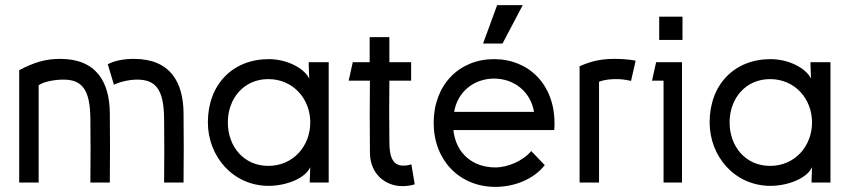

<svg xmlns="http://www.w3.org/2000/svg" viewBox="-20 -713 3320 750"><path d="M131 0V-380C149 -393 189 -402 228 -402C299 -402 332 -365 333 -250C334 -165 334 -85 333 0H409C410 -95 410 -176 409 -271C408 -392 357 -483 215 -483C156 -483 113 -469 55 -439V0ZM401 -462 425 -382C445 -392 481 -402 516 -402C587 -402 620 -365 621 -250C622 -165 622 -85 621 0H697C698 -95 698 -176 697 -271C696 -392 645 -483 503 -483C463 -483 427 -476 401 -462Z M1028 -65C933 -65 870 -140 870 -235C870 -329 933 -404 1028 -404C1126 -404 1192 -326 1192 -235C1192 -143 1126 -65 1028 -65ZM792 -235C792 -103 889 13 1030 13C1095 13 1172 -15 1192 -60L1190 -8V0H1264V-470H1186V-458L1188 -406C1168 -447 1101 -482 1030 -482C888 -482 792 -382 792 -235Z M1551 14C1564 14 1582 13 1600 7L1587 -71C1570 -66 1562 -66 1555 -66C1509 -66 1501 -111 1501 -159C1500 -239 1500 -318 1501 -398H1586V-470H1501V-568H1424V-470H1358L1342 -398H1425C1424 -305 1424 -251 1425 -118C1425 -31 1488 14 1551 14Z M2108 -68 2055 -123C2025 -86 1965 -59 1915 -59C1827 -59 1761 -113 1751 -205H2145C2146 -214 2146 -224 2146 -233C2146 -381 2047 -482 1910 -482C1773 -482 1674 -381 1674 -233C1674 -88 1774 17 1915 17C1990 17 2065 -13 2108 -68ZM1754 -276C1767 -354 1831 -406 1910 -406C1989 -406 2053 -354 2066 -276ZM1867 -543H1943L2022 -693H1922Z M2445 -397 2463 -476C2437 -481 2408 -483 2382 -483C2333 -483 2292 -476 2244 -454V0H2320V-394C2343 -402 2365 -404 2387 -404C2403 -404 2418 -403 2445 -397Z M2555 -648V-557H2646V-648ZM2527 -398H2572V0H2644V-470H2543Z M2988 -65C2893 -65 2830 -140 2830 -235C2830 -329 2893 -404 2988 -404C3086 -404 3152 -326 3152 -235C3152 -143 3086 -65 2988 -65ZM2752 -235C2752 -103 2849 13 2990 13C3055 13 3132 -15 3152 -60L3150 -8V0H3224V-470H3146V-458L3148 -406C3128 -447 3061 -482 2990 -482C2848 -482 2752 -382 2752 -235Z"/></svg>

Font: Kreadon Medium
Style: Regular
Weight: 500
Designer: kohakuno
Foundry: StudioGnu
Version: Version 1.000;Glyphs 3.1.2 (3151)